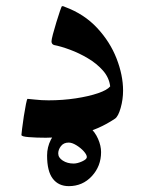

<svg xmlns="http://www.w3.org/2000/svg" viewBox="-20 -453 477 639"><path d="M389.6 -151.4Q389.6 -122.1 381.6 -93.8Q373.5 -65.4 362.8 -58.1Q308.1 -21.5 248.8 -8.1Q189.5 5.4 132.3 5.4Q101.1 5.4 76.2 3.4Q51.3 1.5 51.3 -3.9Q51.3 -5.9 53.5 -24.4Q55.7 -43 59.3 -66.2Q63 -89.4 66.4 -106.7Q69.8 -124 71.8 -124Q74.7 -124 96.2 -121.6Q117.7 -119.1 141.6 -119.1Q189 -119.1 232.2 -125.7Q275.4 -132.3 306.2 -142.8Q336.9 -153.3 346.7 -165.5Q343.3 -194.8 322.5 -218.3Q301.8 -241.7 272.5 -259Q243.2 -276.4 212.9 -287.6Q182.6 -298.8 159.7 -303.2Q151.4 -306.2 151.4 -315.4Q151.4 -320.8 156.2 -339.4Q161.1 -357.9 167.7 -379.4Q174.3 -400.9 179.7 -416.7Q185.1 -432.6 186.5 -432.6Q191.9 -432.6 196.8 -429.7Q260.3 -406.2 303.2 -360.1Q346.2 -314 367.9 -258.3Q389.6 -202.6 389.6 -151.4ZM316.4 53.2Q316.4 100.1 285.6 133.3Q254.9 166.5 209 166.5Q174.8 166.5 155.8 141.8Q136.7 117.2 136.7 64.5Q136.7 36.6 149.4 11.7Q162.1 -13.2 184.8 -29.1Q207.5 -44.9 238.3 -44.9Q260.7 -44.9 278.6 -29.3Q296.4 -13.7 306.4 9.3Q316.4 32.2 316.4 53.2ZM269 69.8Q269 62 258.8 50.5Q248.5 39.1 234.1 30.3Q219.7 21.5 208.5 21.5Q191.9 21.5 182.9 33.2Q173.8 44.9 173.8 57.6Q173.8 71.8 189 81.5Q204.1 91.3 225.1 91.3Q237.3 91.3 253.2 84.2Q269 77.1 269 69.8Z"/></svg>

Font: Scheherazade New SemiBold
Style: Regular
Weight: 600
Designer: SIL International
Foundry: SIL International
Version: Version 4.000